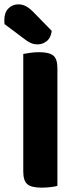

<svg xmlns="http://www.w3.org/2000/svg" viewBox="-37 -856 354 883"><path d="M154 7Q107 7 88.5 -9Q70 -25 70 -67V-608Q81 -610 101.5 -613Q122 -616 143 -616Q188 -616 207.5 -601Q227 -586 227 -542V-1Q216 2 196 4.5Q176 7 154 7ZM-16 -745Q-17 -749 -17 -755.5Q-17 -762 -17 -765Q-17 -798 1.5 -817Q20 -836 48 -836Q66 -836 82 -827.5Q98 -819 115 -802L201 -714Q197 -682 178 -667Q159 -652 137 -652Q118 -652 104 -658.5Q90 -665 76 -676Z"/></svg>

Font: Baloo Thambi 2
Style: Bold
Weight: 700
Designer: Aadarsh Rajan and Ek Type
Foundry: Ek Type
Version: Version 1.640;hotconv 1.0.111;makeotfexe 2.5.65597; ttfautoh